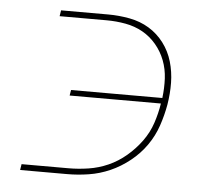

<svg xmlns="http://www.w3.org/2000/svg" viewBox="-43 -567 686 614"><g transform="rotate(5 300.0 -260.0)"><path d="M43 0 46 -19H197Q228 -19 260.5 -24Q293 -29 323.5 -42.5Q354 -56 380.5 -78.5Q407 -101 427 -128.5Q447 -156 457.5 -187.5Q468 -219 473 -251H180L183 -269H476Q480 -301 478.5 -331.5Q477 -362 466.5 -389.5Q456 -417 437 -439.5Q418 -462 393 -476Q368 -490 338 -495.5Q308 -501 277 -501H126L129 -520H280Q315 -520 349.5 -513.5Q384 -507 412 -490Q440 -473 460 -446.5Q480 -420 489.5 -387.5Q499 -355 499.5 -320Q500 -285 494 -249Q488 -215 476.5 -181Q465 -147 444 -117Q423 -87 393.5 -63.5Q364 -40 331 -25.5Q298 -11 263 -5.5Q228 0 194 0Z"/></g></svg>

Font: Iosevka Aile Thin Oblique
Style: Regular
Weight: 100
Italic angle: -9°
Designer: Belleve Invis
Foundry: Belleve Invis
Version: Version 31.1.0; ttfautohint (v1.8.4)